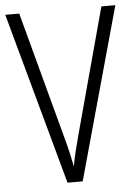

<svg xmlns="http://www.w3.org/2000/svg" viewBox="-52 -820 561 794"><g transform="rotate(-5 228.5 -423.0)"><path d="M457 -780H399L257 -255C245 -211 235 -171 228 -131C220 -171 211 -212 199 -254L58 -780H0L196 -66H259Z"/></g></svg>

Font: Noto Sans Malayalam UI Condensed Light
Style: Regular
Weight: 300
Width: 3
Designer: Jelle Bosma - Monotype Design Team
Foundry: Monotype Imaging Inc.
Version: Version 2.104